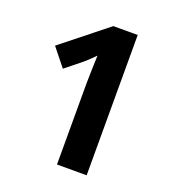

<svg xmlns="http://www.w3.org/2000/svg" viewBox="-131 -816 832 918"><g transform="rotate(20 285.5 -357.0)"><path d="M413.1 -713.9H289.1L59.1 -530.8L131.8 -439.9L213.9 -505.9C223.6 -513.7 241.2 -530.3 266.1 -555.2L263.7 -481L262.2 -413.1V0H413.1Z"/></g></svg>

Font: Samim
Style: Bold
Weight: 700
Foundry: DejaVu fonts team - Redesigned by Saber Rastikerdar
Version: Version 4.0.5